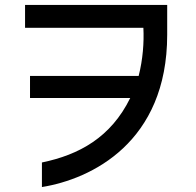

<svg xmlns="http://www.w3.org/2000/svg" viewBox="-20 -720 789 774"><path d="M81 -608H558C561 -549 556 -481 539 -414H101V-325H505C427 -166 299 -96 149 -65V34C348 2 654 -146 654 -580V-700H81Z"/></svg>

Font: コーポレート・ロゴ ver3 Medium
Style: Regular
Weight: 500
Designer: [KANA_main] LOGOTYPE.JP [Source Han Sans] Ryoko NISHIZUKA 西塚涼子 (kana, bopomofo & ideographs); Paul D. Hunt (Latin, Greek
Version: Version 12.001;FEAKit 1.0